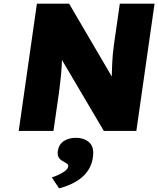

<svg xmlns="http://www.w3.org/2000/svg" viewBox="-20 -720 870 1056"><path d="M83 0 183 -700H360L633 -234L594 -244Q594 -281 595 -311Q596 -341 597 -368Q598 -395 600.5 -422Q603 -449 607.5 -481Q612 -513 618 -553L639 -700H830L730 0H551L256 -500L323 -483Q322 -442 321.5 -412Q321 -382 319.5 -358Q318 -334 316 -312Q314 -290 311 -265Q308 -240 304 -208L274 0ZM305 316 265 256Q280 251 300.5 242Q321 233 337 221Q353 209 355 196Q356 186 350 181.5Q344 177 332 170Q311 160 303 146Q295 132 298 110Q304 73 331.5 55.5Q359 38 396 38Q443 38 471 63.5Q499 89 491 144Q487 177 472 204.5Q457 232 432.5 253.5Q408 275 375.5 290.5Q343 306 305 316Z"/></svg>

Font: Lexend ExtBd
Style: Italic
Weight: 800
Italic angle: -8.13011°
Designer: Bonnie Shaver-Troup, Thomas Jockin
Foundry: Lexend
Version: Version 1.007